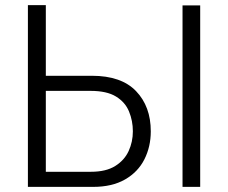

<svg xmlns="http://www.w3.org/2000/svg" viewBox="-20 -730 891 750"><path d="M89 0V-710H159V-434H339Q454 -434 511.5 -374Q569 -314 569 -217Q569 -157 544 -107.5Q519 -58 468.5 -29Q418 0 344 0ZM693 0V-709H762V0ZM159 -59H335Q394 -59 430 -81.5Q466 -104 482.5 -140Q499 -176 499 -217Q499 -258 484 -294.5Q469 -331 433 -353Q397 -375 334 -375H159Z"/></svg>

Font: Raleway
Style: Regular
Weight: 400
Designer: Matt McInerney, Pablo Impallari, Rodrigo Fuenzalida
Foundry: Matt McInerney, Pablo Impallari, Rodrigo Fuenzalida
Version: Version 4.101;RELEASE